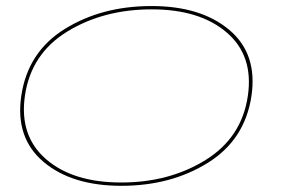

<svg xmlns="http://www.w3.org/2000/svg" viewBox="-20 -610 963 636"><path d="M382 5.5Q218 5.5 124 -74Q30 -153.5 50.5 -292.5Q72 -438 194.5 -514Q317 -590 482 -590Q645.5 -590 739.5 -511Q833.5 -432 813 -292.5Q791.5 -147.5 669 -71Q546.5 5.5 382 5.5ZM381.5 -5.5Q541 -5.5 661 -80Q781 -154.5 801 -292.5Q820.5 -425.5 731.2 -502.2Q642 -579 482.5 -579Q322.5 -579 202.5 -505.2Q82.5 -431.5 62.5 -292.5Q43.5 -160 132.5 -82.8Q221.5 -5.5 381.5 -5.5Z"/></svg>

Font: Anybody UltraExpanded Thin
Style: Italic
Weight: 100
Width: 9
Italic angle: -10°
Designer: Tyler Finck
Foundry: Etcetera Type Company
Version: Version 1.010; ttfautohint (v1.8.3) -l 8 -r 50 -G 200 -x 14 